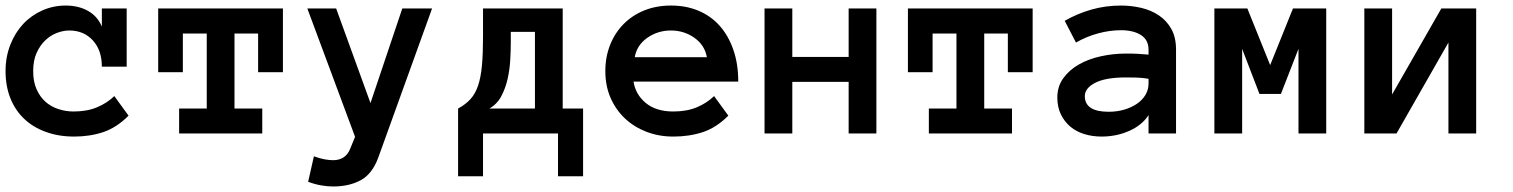

<svg xmlns="http://www.w3.org/2000/svg" viewBox="-30 -486 5509 699"><path d="M438 -64.9Q394 -21 345.5 -4.9Q296.9 11.2 240.2 11.2Q183.1 11.2 136.5 -5.9Q89.8 -22.9 57.4 -54Q24.9 -85 7.6 -128.9Q-9.8 -172.9 -9.8 -227.1Q-9.8 -278.8 7.6 -323Q24.9 -367.2 54.4 -398.7Q84 -430.2 124 -448Q164.1 -465.8 209 -465.8Q255.9 -465.8 290.5 -446.3Q325.2 -426.8 340.8 -389.2V-455.1H431.2V-243.2H340.8Q340.8 -303.2 307.9 -339.1Q274.9 -375 222.2 -375Q201.2 -375 178 -366.5Q154.8 -357.9 135.5 -339.8Q116.2 -321.8 103.5 -293.9Q90.8 -266.1 90.8 -227.1Q90.8 -189 103 -161.4Q115.2 -133.8 135 -116Q154.8 -98.1 181.9 -89.1Q209 -80.1 237.8 -80.1Q287.1 -80.1 323.5 -95.5Q359.9 -110.8 386.2 -136.2Z M1000 -223.1H909.7V-363.8H823.7V-90.8H924.8V0H622.1V-90.8H722.7V-363.8H635.7V-223.1H545.9V-455.1H1000Z M1543 -455.1 1346.7 88.9Q1324.7 147.9 1282.7 170.4Q1240.7 192.9 1182.6 192.9Q1162.6 192.9 1139.6 189Q1116.7 185.1 1091.8 175.8L1112.8 83Q1133.8 90.8 1151.4 94Q1168.9 97.2 1182.6 97.2Q1228 97.2 1244.6 56.2L1262.7 12.2L1088.9 -455.1H1193.8L1318.8 -110.8L1434.6 -455.1Z M1637.7 -90.8Q1665.5 -106 1683.1 -125.5Q1700.7 -145 1710.7 -175Q1720.7 -205.1 1724.6 -248Q1728.5 -291 1728.5 -351.1V-455.1H2018.6V-90.8H2092.8V155.8H2001.5V0H1728.5V155.8H1637.7ZM1829.6 -331.1Q1829.6 -303.2 1827.6 -268.1Q1825.7 -232.9 1818.1 -199Q1810.5 -165 1795.2 -136Q1779.8 -106.9 1751.5 -90.8H1917.5V-370.1H1829.6Z M2276.4 -189Q2283.7 -142.1 2321 -111.1Q2358.4 -80.1 2421.4 -80.1Q2470.7 -80.1 2507.1 -95.5Q2543.5 -110.8 2569.8 -136.2L2621.6 -64.9Q2577.6 -21 2528.6 -4.9Q2479.5 11.2 2421.4 11.2Q2368.7 11.2 2323.2 -6.3Q2277.8 -23.9 2244.6 -55.4Q2211.4 -86.9 2192.6 -130.4Q2173.8 -173.8 2173.8 -227.1Q2173.8 -278.8 2191.2 -322.5Q2208.5 -366.2 2240 -398.2Q2271.5 -430.2 2315.4 -448Q2359.4 -465.8 2412.6 -465.8Q2467.8 -465.8 2512.7 -447Q2557.6 -428.2 2589.6 -392.6Q2621.6 -356.9 2639.6 -305.4Q2657.7 -253.9 2657.7 -189ZM2543.5 -277.8Q2535.6 -321.8 2498 -348.4Q2460.4 -375 2412.6 -375Q2364.7 -375 2326.7 -348.4Q2288.6 -321.8 2280.8 -277.8Z M3160.6 0H3059.6V-188H2854.5V0H2753.4V-455.1H2854.5V-278.8H3059.6V-455.1H3160.6Z M3729.5 -223.1H3639.2V-363.8H3553.2V-90.8H3654.3V0H3351.6V-90.8H3452.1V-363.8H3365.2V-223.1H3275.4V-455.1H3729.5Z M3819.3 -130.9Q3819.3 -170.9 3840.8 -200.9Q3862.3 -231 3897.2 -251Q3932.1 -271 3977.3 -281Q4022.5 -291 4069.3 -291Q4095.2 -291 4113.8 -290Q4132.3 -289.1 4151.4 -287.1V-305.2Q4151.4 -340.8 4123.8 -358.4Q4096.2 -376 4051.3 -376Q4010.3 -376 3967.8 -364.5Q3925.3 -353 3887.2 -331.1L3846.2 -410.2Q3891.1 -436 3942.6 -450.9Q3994.1 -465.8 4051.3 -465.8Q4088.4 -465.8 4124.3 -457.5Q4160.2 -449.2 4188.7 -430.2Q4217.3 -411.1 4234.4 -380.6Q4251.5 -350.1 4251.5 -305.2V0H4151.4V-66.9Q4127.4 -29.8 4080.8 -9.3Q4034.2 11.2 3980.5 11.2Q3947.3 11.2 3917.7 2.2Q3888.2 -6.8 3866.7 -24.9Q3845.2 -43 3832.3 -69.6Q3819.3 -96.2 3819.3 -130.9ZM4006.3 -79.1Q4036.1 -79.1 4062.3 -86.7Q4088.4 -94.2 4108.4 -107.7Q4128.4 -121.1 4139.9 -140.1Q4151.4 -159.2 4151.4 -182.1V-199.2Q4127.4 -203.1 4106.4 -203.6Q4085.4 -204.1 4069.3 -204.1Q3995.1 -204.1 3957.3 -184.6Q3919.4 -165 3919.4 -136.2Q3919.4 -79.1 4006.3 -79.1Z M4798.3 0H4697.3V-308.1L4633.3 -144H4555.2L4492.2 -308.1V0H4391.1V-455.1H4511.2L4594.2 -249L4677.2 -455.1H4798.3Z M4937 -455.1H5038.1V-142.1L5217.3 -455.1H5344.2V0H5243.2V-331.1L5054.2 0H4937Z"/></svg>

Font: Anonymous Pro
Style: Bold
Weight: 700
Monospace: yes
Designer: Mark Simonson
Version: Version 1.003